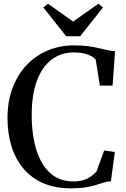

<svg xmlns="http://www.w3.org/2000/svg" viewBox="-20 -994 674 1024"><path d="M357.5 10.5Q274 10.5 210.8 -17Q147.5 -44.5 105 -95Q62.5 -145.5 41.2 -214.2Q20 -283 20 -365Q20 -451.5 46.2 -522.8Q72.5 -594 120.2 -645.2Q168 -696.5 233.2 -724.2Q298.5 -752 375.5 -752Q417 -752 449 -747.8Q481 -743.5 506 -737.5Q531 -731.5 552.2 -726.8Q573.5 -722 593.5 -721L580.5 -537.5H512.5L490.5 -675.5Q483 -685.5 467.8 -694.2Q452.5 -703 429 -708.8Q405.5 -714.5 374.5 -714.5Q305 -714.5 254.2 -675.5Q203.5 -636.5 176.2 -561.5Q149 -486.5 149 -378Q149 -309.5 161 -246.2Q173 -183 199.2 -133.5Q225.5 -84 268.2 -55.2Q311 -26.5 372 -26.5Q405 -26.5 428.5 -34.8Q452 -43 468.2 -55.5Q484.5 -68 495 -80L535.5 -191.5L592.5 -183.5L571.5 -27Q551 -26.5 532.8 -20.5Q514.5 -14.5 492.2 -7.5Q470 -0.5 437.8 5Q405.5 10.5 357.5 10.5ZM333 -800.5 211 -954.5 236 -974 370 -879 504.5 -974 529.5 -954.5 407.5 -800.5Z"/></svg>

Font: Merriweather 96pt Medium
Style: Regular
Weight: 500
Version: Version 2.100